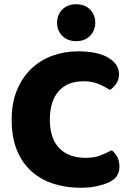

<svg xmlns="http://www.w3.org/2000/svg" viewBox="-20 -867 611 905"><path d="M541 -518Q541 -492 528 -473Q515 -454 498 -443Q472 -460 442.5 -472Q413 -484 374 -484Q297 -484 256 -436.5Q215 -389 215 -303Q215 -214 259.5 -168.5Q304 -123 383 -123Q424 -123 452.5 -134Q481 -145 507 -159Q524 -145 533.5 -125.5Q543 -106 543 -80Q543 -57 531 -38Q519 -19 490 -6Q472 2 439 10Q406 18 359 18Q291 18 232 -1Q173 -20 129 -59Q85 -98 60 -158.5Q35 -219 35 -303Q35 -381 59.5 -441Q84 -501 126.5 -542Q169 -583 226 -604Q283 -625 348 -625Q440 -625 490.5 -595Q541 -565 541 -518ZM429 -760Q429 -723 404.5 -698Q380 -673 339 -673Q298 -673 273.5 -698Q249 -723 249 -760Q249 -797 273.5 -822Q298 -847 339 -847Q380 -847 404.5 -822Q429 -797 429 -760Z"/></svg>

Font: Baloo Chettan 2 ExtraBold
Style: Regular
Weight: 800
Designer: Maithili Shingre, Unnati Kotecha and Ek Type
Foundry: Ek Type
Version: Version 1.640;hotconv 1.0.111;makeotfexe 2.5.65597; ttfautoh